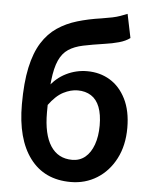

<svg xmlns="http://www.w3.org/2000/svg" viewBox="-57 -872 739 934"><g transform="rotate(5 312.5 -405.5)"><path d="M323 14Q194 14 124 -79.5Q54 -173 54 -342Q54 -448 70 -522Q86 -596 116.5 -644.5Q147 -693 190 -722Q233 -751 286.5 -767Q340 -783 403 -792Q435 -797 456 -801.5Q477 -806 494 -812Q511 -818 528 -825L552 -709Q531 -693 498.5 -684Q466 -675 430 -670Q369 -661 326 -652Q283 -643 254.5 -624Q226 -605 209.5 -568.5Q193 -532 186 -470Q179 -408 179 -313Q179 -206 215.5 -150Q252 -94 321 -94Q358 -94 384.5 -116Q411 -138 425.5 -178.5Q440 -219 440 -272Q440 -326 426 -362Q412 -398 384.5 -415.5Q357 -433 319 -433Q285 -433 249 -414.5Q213 -396 178 -348L173 -436Q206 -482 254.5 -506Q303 -530 357 -530Q419 -530 468 -500.5Q517 -471 546 -413Q575 -355 575 -272Q575 -186 541.5 -121.5Q508 -57 451 -21.5Q394 14 323 14Z"/></g></svg>

Font: Noto Sans SC SemiBold
Style: Regular
Weight: 600
Designer: Ryoko NISHIZUKA 西塚涼子 (kana, bopomofo & ideographs); Paul D. Hunt (Latin, Greek & Cyrillic); Sandoll Communications 산돌커뮤니
Foundry: Adobe
Version: Version 2.004-H2;hotconv 1.0.118;makeotfexe 2.5.65603